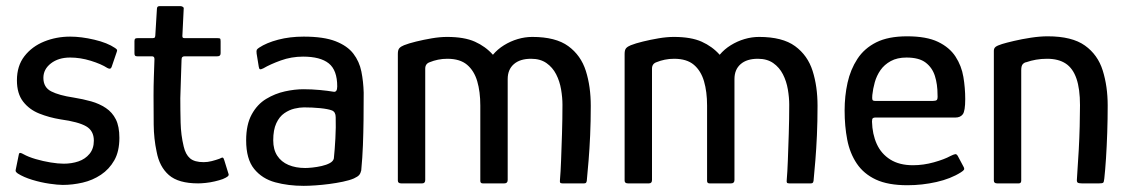

<svg xmlns="http://www.w3.org/2000/svg" viewBox="-20 -596 3671 624"><path d="M41 -93Q42 -100 46.5 -99Q51 -98 56 -95Q72 -86 96 -79Q120 -72 144.5 -68Q169 -64 187 -64Q213 -64 235 -71.5Q257 -79 271 -96Q285 -113 285 -139Q285 -171 260 -185.5Q235 -200 177 -208Q140 -214 107.5 -227Q75 -240 55 -266Q35 -292 35 -335Q35 -382 59.5 -413.5Q84 -445 123.5 -461Q163 -477 208 -477Q244 -477 286.5 -467Q329 -457 354 -440Q360 -436 360.5 -433.5Q361 -431 359 -426L343 -379Q340 -369 329 -375Q309 -388 275 -398.5Q241 -409 208 -409Q170 -409 145.5 -390Q121 -371 121 -343Q121 -312 146.5 -299Q172 -286 219 -279Q250 -274 276.5 -266.5Q303 -259 324 -245Q345 -231 356.5 -208Q368 -185 368 -148Q368 -104 351.5 -75Q335 -46 308 -28Q281 -10 248.5 -2.5Q216 5 184 5Q168 5 140.5 1Q113 -3 85 -11.5Q57 -20 38 -32Q34 -35 32 -37.5Q30 -40 31 -44Z M624 0Q560 0 529 -27Q498 -54 489 -103Q480 -145 479.5 -191Q479 -237 479 -285Q479 -317 480 -345Q481 -373 482 -404Q482 -413 474 -413H426Q421 -413 419 -415Q417 -417 417 -423V-462Q417 -468 419 -470Q421 -472 427 -472H476Q482 -472 483.5 -475Q485 -478 485 -485L490 -567Q490 -576 498 -576H567Q571 -576 574.5 -573.5Q578 -571 577 -567L573 -485Q572 -477 573.5 -474.5Q575 -472 580 -472H687Q694 -472 695.5 -470.5Q697 -469 697 -461V-423Q697 -418 694.5 -415.5Q692 -413 686 -413H580Q575 -413 572.5 -410.5Q570 -408 570 -401Q569 -371 568 -340Q567 -309 566 -277Q566 -238 567 -197.5Q568 -157 577 -120Q583 -94 597.5 -81.5Q612 -69 642 -69Q655 -69 668.5 -72.5Q682 -76 693 -80Q702 -85 704.5 -83.5Q707 -82 709 -75L722 -33Q725 -27 720.5 -23Q716 -19 704 -14Q693 -10 678 -6.5Q663 -3 648.5 -1.5Q634 0 624 0Z M967 8Q917 8 874.5 -3.5Q832 -15 806 -47Q780 -79 780 -140Q780 -191 798 -224Q816 -257 845 -274.5Q874 -292 906 -299Q938 -306 966 -306Q993 -306 1019.5 -303.5Q1046 -301 1063 -298Q1076 -295 1076 -315Q1076 -368 1048.5 -390Q1021 -412 965 -412Q927 -412 892.5 -399.5Q858 -387 836 -374Q828 -370 825 -371Q822 -372 821 -379L814 -422Q813 -431 814.5 -434Q816 -437 822 -441Q846 -457 884 -467Q922 -477 967 -477Q1032 -477 1070.5 -462Q1109 -447 1128.5 -421.5Q1148 -396 1154.5 -363.5Q1161 -331 1162 -295Q1162 -247 1161.5 -205.5Q1161 -164 1159.5 -124Q1158 -84 1154 -42Q1152 -33 1147.5 -27.5Q1143 -22 1130 -16Q1116 -10 1094.5 -5.5Q1073 -1 1050 2Q1027 5 1005 6.5Q983 8 967 8ZM972 -50Q981 -50 995.5 -51.5Q1010 -53 1025.5 -56.5Q1041 -60 1052 -66Q1063 -72 1065 -81Q1068 -109 1070 -146Q1072 -183 1071 -215Q1071 -232 1059 -237Q1046 -242 1020.5 -244.5Q995 -247 968 -247Q954 -247 937 -243Q920 -239 904 -228Q888 -217 878 -195.5Q868 -174 868 -140Q868 -110 881 -90Q894 -70 917.5 -60Q941 -50 972 -50Z M1284 0Q1273 0 1273 -9V-421Q1273 -434 1278 -439.5Q1283 -445 1293 -449Q1308 -455 1332.5 -461Q1357 -467 1383.5 -471.5Q1410 -476 1433 -476Q1489 -476 1523.5 -460.5Q1558 -445 1582 -418Q1597 -436 1618 -449Q1639 -462 1662.5 -469Q1686 -476 1710 -476Q1786 -476 1827 -446Q1868 -416 1884 -365.5Q1900 -315 1900 -252Q1900 -201 1898 -156.5Q1896 -112 1893 -75.5Q1890 -39 1887 -8Q1886 -3 1884 -1.5Q1882 0 1878 0H1808Q1802 0 1800.5 -2.5Q1799 -5 1800 -13Q1802 -35 1803.5 -74.5Q1805 -114 1806.5 -161.5Q1808 -209 1808 -256Q1808 -279 1803.5 -305.5Q1799 -332 1787.5 -354.5Q1776 -377 1756 -391Q1736 -405 1706 -405Q1670 -405 1650 -387.5Q1630 -370 1630 -339Q1630 -289 1630 -247Q1630 -205 1630 -166.5Q1630 -128 1630 -90.5Q1630 -53 1630 -11Q1630 0 1619 0H1549Q1541 0 1541 -8V-253Q1541 -298 1531 -332Q1521 -366 1498 -385.5Q1475 -405 1434 -405Q1418 -405 1403.5 -402Q1389 -399 1377 -394Q1362 -389 1362 -373V-11Q1362 0 1352 0Z M2021 0Q2010 0 2010 -9V-421Q2010 -434 2015 -439.5Q2020 -445 2030 -449Q2045 -455 2069.5 -461Q2094 -467 2120.5 -471.5Q2147 -476 2170 -476Q2226 -476 2260.5 -460.5Q2295 -445 2319 -418Q2334 -436 2355 -449Q2376 -462 2399.5 -469Q2423 -476 2447 -476Q2523 -476 2564 -446Q2605 -416 2621 -365.5Q2637 -315 2637 -252Q2637 -201 2635 -156.5Q2633 -112 2630 -75.5Q2627 -39 2624 -8Q2623 -3 2621 -1.5Q2619 0 2615 0H2545Q2539 0 2537.5 -2.5Q2536 -5 2537 -13Q2539 -35 2540.5 -74.5Q2542 -114 2543.5 -161.5Q2545 -209 2545 -256Q2545 -279 2540.5 -305.5Q2536 -332 2524.5 -354.5Q2513 -377 2493 -391Q2473 -405 2443 -405Q2407 -405 2387 -387.5Q2367 -370 2367 -339Q2367 -289 2367 -247Q2367 -205 2367 -166.5Q2367 -128 2367 -90.5Q2367 -53 2367 -11Q2367 0 2356 0H2286Q2278 0 2278 -8V-253Q2278 -298 2268 -332Q2258 -366 2235 -385.5Q2212 -405 2171 -405Q2155 -405 2140.5 -402Q2126 -399 2114 -394Q2099 -389 2099 -373V-11Q2099 0 2089 0Z M2725 -237Q2725 -284 2734.5 -327Q2744 -370 2766.5 -404.5Q2789 -439 2828 -458.5Q2867 -478 2928 -478Q2991 -478 3028.5 -460Q3066 -442 3085.5 -412Q3105 -382 3111 -346Q3117 -310 3117 -274Q3117 -235 3109 -224.5Q3101 -214 3085 -214H2824Q2820 -214 2817 -212Q2814 -210 2814 -201Q2815 -160 2829.5 -128Q2844 -96 2873.5 -77.5Q2903 -59 2947 -59Q2981 -59 3015 -68.5Q3049 -78 3069 -89Q3079 -94 3084.5 -95Q3090 -96 3095 -85L3111 -55Q3115 -48 3113 -44.5Q3111 -41 3103 -36Q3070 -15 3023.5 -4.5Q2977 6 2929 6Q2866 6 2826.5 -12.5Q2787 -31 2764.5 -64.5Q2742 -98 2733.5 -142Q2725 -186 2725 -237ZM3027 -288Q3027 -322 3018.5 -349Q3010 -376 2988.5 -392.5Q2967 -409 2926 -409Q2896 -409 2875 -397.5Q2854 -386 2841.5 -368Q2829 -350 2823 -328.5Q2817 -307 2815 -287Q2814 -275 2815.5 -271.5Q2817 -268 2825 -268H3012Q3021 -268 3024.5 -271Q3028 -274 3027 -288Z M3221 0Q3210 0 3210 -9Q3210 -115 3210 -220.5Q3210 -326 3210 -431Q3210 -439 3215.5 -443.5Q3221 -448 3237 -453Q3250 -457 3275.5 -463Q3301 -469 3330.5 -473.5Q3360 -478 3385 -478Q3464 -478 3506 -448Q3548 -418 3564 -366.5Q3580 -315 3580 -253Q3580 -209 3578.5 -164.5Q3577 -120 3574.5 -81.5Q3572 -43 3569 -16Q3568 -4 3565 -2Q3562 0 3552 0H3496Q3486 0 3482.5 -2.5Q3479 -5 3480 -14Q3480 -20 3482 -46.5Q3484 -73 3486 -110Q3488 -147 3489 -185.5Q3490 -224 3490 -254Q3490 -307 3478.5 -340.5Q3467 -374 3443.5 -389.5Q3420 -405 3383 -405Q3364 -405 3347 -402Q3330 -399 3316 -394Q3309 -393 3304 -387.5Q3299 -382 3299 -368Q3299 -315 3299 -255.5Q3299 -196 3299 -133.5Q3299 -71 3299 -9Q3299 0 3291 0Z"/></svg>

Font: Glory Medium
Style: Regular
Weight: 500
Designer: Robert Leuschke
Foundry: Robert Leuschke
Version: Version 1.011